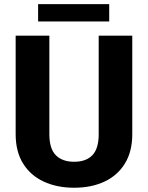

<svg xmlns="http://www.w3.org/2000/svg" viewBox="-20 -880 702 910"><path d="M447.8 -710.9H606.9V-244.1Q606.9 -161.6 572 -105Q537.1 -48.3 475.1 -19.3Q413.1 9.8 331.5 9.8Q250 9.8 187.3 -19.3Q124.5 -48.3 89.4 -105Q54.2 -161.6 54.2 -244.1V-710.9H213.9V-244.1Q213.9 -175.3 244.6 -144.3Q275.4 -113.3 331.5 -113.3Q387.7 -113.3 417.7 -144.3Q447.8 -175.3 447.8 -244.1ZM497.6 -860.4V-778.3H160.6V-860.4Z"/></svg>

Font: Vazirmatn UI ExtraBold
Style: Regular
Weight: 800
Designer: Saber Rastikerdar
Foundry: Saber Rastikerdar
Version: Version 33.003